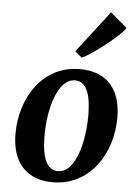

<svg xmlns="http://www.w3.org/2000/svg" viewBox="-59 -913 696 970"><g transform="rotate(5 289.0 -428.0)"><path d="M333 -568Q400 -568 446.5 -542Q493 -516 517.5 -465.5Q542 -415 542.5 -342.5Q542.5 -271 522.2 -207Q502 -143 463.2 -93.5Q424.5 -44 369.2 -15.5Q314 13 244 13Q179 13 132.8 -13.2Q86.5 -39.5 62 -89.8Q37.5 -140 37 -212.5Q36.5 -284 56.8 -348.2Q77 -412.5 115.5 -462Q154 -511.5 209 -539.8Q264 -568 333 -568ZM314 -509.5Q286 -509.5 264.8 -491.2Q243.5 -473 228 -442.5Q212.5 -412 202.5 -374Q192.5 -336 188 -295.8Q183.5 -255.5 184 -218.5Q184 -154 194.5 -116Q205 -78 223.5 -61.5Q242 -45 266.5 -45Q294 -45 315 -63Q336 -81 351.5 -111.8Q367 -142.5 376.8 -180.5Q386.5 -218.5 391 -259Q395.5 -299.5 395.5 -336.5Q395 -401.5 384.8 -439.2Q374.5 -477 356.5 -493.2Q338.5 -509.5 314 -509.5ZM301.5 -656 464.5 -867.5 549.5 -795.5Q543.5 -785.5 525.8 -767.8Q508 -750 483.2 -729Q458.5 -708 431.2 -687.5Q404 -667 379.2 -650.8Q354.5 -634.5 337 -626.5Z"/></g></svg>

Font: Merriweather 20pt
Style: Bold Italic
Weight: 700
Italic angle: -7.8°
Version: Version 2.101